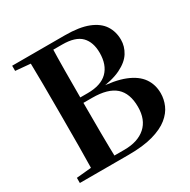

<svg xmlns="http://www.w3.org/2000/svg" viewBox="-165 -896 1038 1050"><g transform="rotate(-30 354.0 -370.5)"><path d="M45.1 0V-32.6L198.2 -47.3H212.6V0ZM138.6 0Q140.6 -87.4 141 -176.6Q141.4 -265.8 141.4 -355.9V-397.6Q141.4 -483.5 141 -569.2Q140.6 -654.9 138.6 -740.5H284.8Q282.1 -656.3 281.6 -570.3Q281.1 -484.2 281.1 -394.5V-373.6Q281.1 -271.4 281.6 -179.8Q282.1 -88.1 284.8 0ZM212.6 0V-35.6H347.1Q432.2 -35.6 480.5 -78.4Q528.8 -121.1 528.8 -202.3Q528.8 -287.4 482.2 -328.6Q435.6 -369.8 336.7 -369.8H212.6V-404.1H327.9Q411.9 -404.1 453.6 -445.4Q495.2 -486.7 495.2 -562.7Q495.2 -630.1 459.2 -667.1Q423.1 -704.1 340.1 -704.1H212.6V-740.5H377.6Q469 -740.5 524.9 -718.3Q580.8 -696.1 606.3 -656.8Q631.8 -617.6 631.8 -566.3Q631.8 -524.8 608.9 -487.5Q586 -450.2 532.6 -423.9Q479.1 -397.5 386.3 -387.6L389.4 -397.3Q491.3 -392.1 553.8 -367Q616.3 -341.9 645.1 -300.5Q673.9 -259.1 673.9 -204.5Q673.9 -166.9 658.4 -130.7Q642.9 -94.5 606.5 -64.9Q570.1 -35.4 507.9 -17.7Q445.8 0 352.9 0ZM45.1 -707.9V-740.5H212.6V-694.2H198.2Z"/></g></svg>

Font: Noto Serif JP
Style: Regular
Weight: 200
Designer: Ryoko NISHIZUKA 西塚涼子 (kana & ideographs); Frank Grießhammer (Latin, Greek & Cyrillic); Wenlong ZHANG 张文龙 (bopomofo); San
Foundry: Adobe
Version: Version 2.001;hotconv 1.1.0;makeotfexe 2.6.0